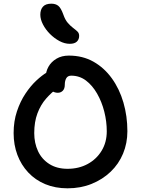

<svg xmlns="http://www.w3.org/2000/svg" viewBox="-20 -1013 767 1043"><path d="M347 10Q280 10 226 -12.5Q172 -35 133.5 -76Q95 -117 74.5 -171.5Q54 -226 54 -290Q54 -354 72 -408Q90 -462 118 -504Q146 -546 177 -575Q208 -604 234.5 -619.5Q261 -635 275 -635Q289 -635 298.5 -630.5Q308 -626 318 -612Q335 -588 325 -568.5Q315 -549 293 -535Q260 -511 230.5 -477.5Q201 -444 183.5 -397.5Q166 -351 166 -290Q166 -236 186.5 -192Q207 -148 248 -122Q289 -96 347 -96Q408 -96 456 -122Q504 -148 532 -194Q560 -240 560 -300Q560 -353 546.5 -406.5Q533 -460 507.5 -504.5Q482 -549 447 -575.5Q412 -602 367 -602Q348 -602 340 -588Q332 -574 332 -553Q332 -531 321 -520Q310 -509 294 -509Q278 -509 263 -518Q248 -527 238 -545.5Q228 -564 228 -590Q228 -623 243 -650Q258 -677 286.5 -694Q315 -711 354 -711Q429 -711 487.5 -678Q546 -645 587.5 -587.5Q629 -530 650.5 -456Q672 -382 672 -300Q672 -235 648.5 -178.5Q625 -122 581 -80Q537 -38 477.5 -14Q418 10 347 10ZM359 -775Q331 -775 303 -790Q275 -805 251.5 -828.5Q228 -852 213.5 -880Q199 -908 199 -933Q199 -961 213.5 -977Q228 -993 259 -993Q282 -993 296.5 -981.5Q311 -970 324 -934Q334 -905 348.5 -888.5Q363 -872 377 -861.5Q391 -851 400.5 -842Q410 -833 410 -818Q410 -799 397.5 -787Q385 -775 359 -775Z"/></svg>

Font: Shantell Sans Medium
Style: Regular
Weight: 500
Designer: Stephen Nixon, Anya Danilova, Shantell Martin
Foundry: Arrow Type
Version: Version 1.011;[c5ecc13dd]